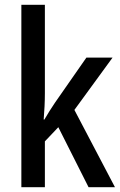

<svg xmlns="http://www.w3.org/2000/svg" viewBox="-20 -780 502 800"><path d="M167 -392V-760H69V0H167V-191L223 -250L349 0H459L290 -322L449 -540H340L209 -352C195 -332 178 -304 165 -282H162C165 -317 167 -356 167 -392Z"/></svg>

Font: Noto Sans Armenian Condensed Medium
Style: Regular
Weight: 500
Width: 3
Designer: Monotype Design Team
Foundry: Monotype Imaging Inc.
Version: Version 2.008